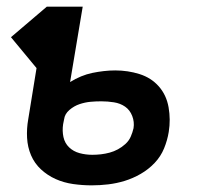

<svg xmlns="http://www.w3.org/2000/svg" viewBox="-20 -550 640 578"><path d="M256 8Q228 8 200 4Q172 0 147.5 -11Q123 -22 103.5 -40Q84 -58 73.5 -82.5Q63 -107 61.5 -135Q60 -163 65 -191L90 -345L13 -438L121 -530H229L191 -303Q207 -313 224 -320Q241 -327 258 -330.5Q275 -334 292.5 -336Q310 -338 327 -338Q365 -338 400 -327Q435 -316 458 -290Q481 -264 487.5 -227Q494 -190 488 -153Q484 -128 474 -103.5Q464 -79 445.5 -59.5Q427 -40 403.5 -26.5Q380 -13 355.5 -5.5Q331 2 306 5Q281 8 256 8ZM258 -84Q271 -84 284 -85.5Q297 -87 310 -90.5Q323 -94 335 -100.5Q347 -107 357.5 -116.5Q368 -126 373.5 -138.5Q379 -151 382 -164Q385 -183 378 -201Q371 -219 356.5 -229Q342 -239 323 -242Q304 -245 285 -245Q268 -245 252 -243.5Q236 -242 219.5 -236.5Q203 -231 189 -219Q175 -207 173 -191L170 -176Q167 -156 171 -137.5Q175 -119 188 -106.5Q201 -94 219.5 -89Q238 -84 258 -84Z"/></svg>

Font: Iosevka Curly Slab SmBdEx
Style: Italic
Weight: 600
Width: 7
Italic angle: -9°
Monospace: yes
Designer: Belleve Invis
Foundry: Belleve Invis
Version: Version 11.1.0; ttfautohint (v1.8.3)